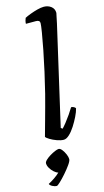

<svg xmlns="http://www.w3.org/2000/svg" viewBox="-190 -846 621 1149"><g transform="rotate(-15 120.5 -272.0)"><path d="M122 0Q104 0 80.5 -8.5Q57 -17 39 -28Q21 -39 17 -46Q20 -57 27.5 -84Q35 -111 45 -147Q55 -183 65.5 -221.5Q76 -260 85 -295Q100 -355 115 -422Q130 -489 142 -550Q154 -611 161 -654.5Q168 -698 168 -711Q168 -729 144 -729H82Q82 -738 84.5 -748Q87 -758 90 -764Q103 -771 125.5 -779.5Q148 -788 171 -794Q194 -800 211 -800Q237 -800 256 -785.5Q275 -771 275 -745Q275 -743 270.5 -724Q266 -705 262 -683L122 -73L132 -66Q142 -76 157.5 -95.5Q173 -115 188.5 -137.5Q204 -160 214 -177Q223 -177 231 -172.5Q239 -168 241 -163Q236 -142 222.5 -114.5Q209 -87 192 -60.5Q175 -34 156.5 -17Q138 0 122 0ZM10 256Q-3 256 -17 248.5Q-31 241 -34 232Q-15 222 5 208.5Q25 195 39 181Q27 178 13.5 166Q0 154 -9 138.5Q-18 123 -18 109Q-18 100 -6.5 89Q5 78 21.5 68Q38 58 53.5 51.5Q69 45 77 45Q87 45 97.5 58.5Q108 72 115.5 89.5Q123 107 123 120Q123 131 107.5 153Q92 175 71 199Q50 223 32.5 239.5Q15 256 10 256Z"/></g></svg>

Font: Texturina 72pt 72pt SemiBold
Style: Italic
Weight: 600
Italic angle: -11°
Designer: Guillermo Torres Carreño
Foundry: Omnibus-Type
Version: Version 1.002; ttfautohint (v1.8.3)